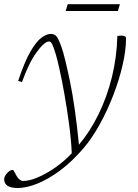

<svg xmlns="http://www.w3.org/2000/svg" viewBox="-58 -688 676 940"><path d="M49.5 -286 31 -292Q62.5 -387 91.5 -436.5Q120.5 -486 145.8 -504Q171 -522 190.5 -522Q208 -522 218 -510.8Q228 -499.5 243.5 -456.5Q258.5 -414 284 -292.5Q309.5 -171 328.5 20.5Q383 -44 424.5 -128.8Q466 -213.5 490 -311Q514 -408.5 516.5 -512Q522.5 -512.5 526.8 -513Q531 -513.5 537.5 -513.5Q559 -513.5 559 -500Q559 -442.5 542.5 -370.5Q526 -298.5 497 -223Q468 -147.5 430.5 -79.5Q393 -11.5 351 37.5Q295 103 236.8 146.2Q178.5 189.5 124.8 211Q71 232.5 28.5 232.5Q-37.5 232.5 -37.5 189.5Q-37.5 175 -23.2 159.5Q-9 144 5 144Q7.5 144 12.5 153.8Q17.5 163.5 24 174.5Q38.5 198 55 198Q87 198 130 179.2Q173 160.5 216.5 129.5Q260 98.5 293.5 62Q290 -7.5 279.8 -83.2Q269.5 -159 257.2 -228Q245 -297 233.5 -348.2Q222 -399.5 215.5 -421Q202.5 -464 196 -474.5Q189.5 -485 182 -485Q159.5 -485 121.2 -432.2Q83 -379.5 49.5 -286ZM263.5 -634 273.5 -667.5H529L519 -634Z"/></svg>

Font: Newsreader Caption ExtraLight
Style: Italic
Weight: 275
Italic angle: -17°
Designer: Hugues Gentile
Foundry: Production Type
Version: Version 1.001